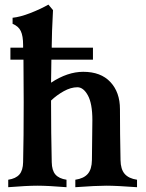

<svg xmlns="http://www.w3.org/2000/svg" viewBox="-20 -797 621 819"><path d="M197.8 -361.3Q197.8 -227.5 200.7 -105.5Q201.2 -70.3 216.3 -52.7Q231.4 -35.2 263.7 -30.3V1.5Q184.6 -4.9 139.6 -4.9Q94.2 -4.9 15.1 1.5V-30.3Q47.4 -35.2 62.7 -52.7Q78.1 -70.3 78.6 -105.5Q81.1 -207 81.1 -361.3Q81.1 -443.8 80.1 -542.5H24.4V-593.8H78.6V-604.5Q78.6 -643.6 68.8 -664.3Q59.1 -685.1 33.7 -695.3V-721.2Q66.4 -724.6 109.1 -741.2Q151.9 -757.8 186.5 -777.3L206.1 -753.9Q200.7 -650.9 200.7 -604V-593.8H376.5V-542.5H199.2Q199.2 -516.6 198.5 -492.4Q197.8 -468.3 197.8 -444.3Q268.1 -490.7 335 -490.7Q410.2 -490.7 450.9 -447Q491.7 -403.3 491.7 -331.5Q491.7 -225.6 494.1 -114.3Q494.6 -75.2 511.7 -55.4Q528.8 -35.6 564.5 -30.3V1.5Q477.5 -4.9 433.1 -4.9Q389.2 -4.9 301.3 1.5V-30.3Q337.4 -35.6 354.5 -55.4Q371.6 -75.2 372.1 -114.3Q374 -232.4 374 -284.7Q374 -355 355 -389.9Q335.9 -424.8 310.1 -424.8Q282.2 -424.8 252 -408Q221.7 -391.1 197.8 -368.2Z"/></svg>

Font: Flanker
Style: Bold
Weight: 700
Designer: Flanker
Foundry: Flanker
Version: Version 2.021